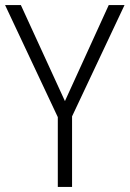

<svg xmlns="http://www.w3.org/2000/svg" viewBox="-20 -734 509 754"><path d="M235 -337 62 -714H0L207 -274V0H263V-277L469 -714H407Z"/></svg>

Font: Noto Sans Armenian SemiCondensed Light
Style: Regular
Weight: 300
Width: 4
Designer: Monotype Design Team
Foundry: Monotype Imaging Inc.
Version: Version 2.008